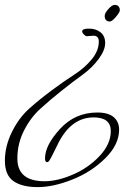

<svg xmlns="http://www.w3.org/2000/svg" viewBox="-80 -338 515 785"><path d="M256 -210Q256 -204 263 -197Q270 -190 274 -190L302 -192Q324 -192 324 -168Q324 -131 295.5 -96Q267 -61 224.5 -33.5Q182 -6 132 31Q82 68 39.5 106Q-3 144 -31.5 202Q-60 260 -60 319Q-60 378 -25 402.5Q10 427 74 427Q138 427 216 396Q294 365 350.5 309Q407 253 407 192Q407 160 385 141Q363 122 318 122Q227 122 165.5 189Q104 256 104 310Q104 325 113 325Q118 325 124 315Q130 305 142 280.5Q154 256 161 242Q214 142 303 142Q373 142 373 198Q373 251 327.5 299.5Q282 348 218.5 375.5Q155 403 102 403Q-9 403 -9 310Q-9 250 17.5 197Q44 144 84 107.5Q124 71 170.5 34Q217 -3 257 -32Q297 -61 323.5 -97Q350 -133 350 -162Q350 -191 331 -206Q312 -221 284 -221Q256 -221 256 -210ZM368.5 -250Q359 -250 353.5 -256Q348 -262 348 -273Q348 -284 363 -301Q378 -318 389 -318Q400 -318 405 -311.5Q410 -305 410 -296.5Q410 -288 394 -269Q378 -250 368.5 -250Z"/></svg>

Font: Mrs Saint Delafield
Style: Regular
Weight: 400
Designer: Alejandro Paul
Foundry: Alejandro Paul
Version: Version 1.001